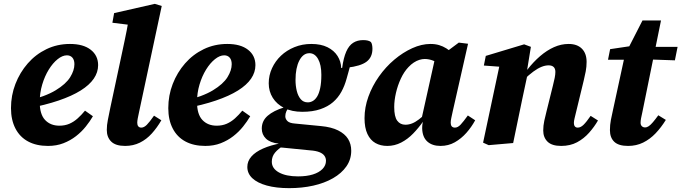

<svg xmlns="http://www.w3.org/2000/svg" viewBox="-20 -742 3535 996"><path d="M229 15Q169 15 126 -8Q83 -31 60 -75.5Q37 -120 37 -181Q37 -247 60 -306.5Q83 -366 124 -413Q165 -460 221 -487Q277 -514 343 -514Q412 -514 450.5 -484Q489 -454 489 -404Q489 -367 466.5 -334Q444 -301 398.5 -272.5Q353 -244 284 -220.5Q215 -197 121 -179L119 -218Q215 -241 268.5 -273.5Q322 -306 344 -341.5Q366 -377 366 -409Q366 -431 355.5 -443Q345 -455 327 -455Q304 -455 279 -435Q254 -415 233 -381Q212 -347 199 -303.5Q186 -260 186 -213Q186 -149 214 -119.5Q242 -90 288 -90Q317 -90 340 -100Q363 -110 383 -128Q403 -146 421 -168L462 -139Q447 -113 425 -85.5Q403 -58 374 -35.5Q345 -13 309 1Q273 15 229 15Z M629 15Q580 15 557 -7.5Q534 -30 534 -68Q534 -93 539.5 -120Q545 -147 552 -182L605 -430Q616 -483 627 -533.5Q638 -584 647 -638L701 -607L563 -624L572 -674L783 -722L819 -711L701 -159Q697 -141 694.5 -127.5Q692 -114 692 -105Q692 -93 697.5 -86.5Q703 -80 713 -80Q727 -80 741.5 -94.5Q756 -109 779 -142L817 -118Q795 -80 767.5 -49.5Q740 -19 705.5 -2Q671 15 629 15Z M1045 15Q985 15 942 -8Q899 -31 876 -75.5Q853 -120 853 -181Q853 -247 876 -306.5Q899 -366 940 -413Q981 -460 1037 -487Q1093 -514 1159 -514Q1228 -514 1266.5 -484Q1305 -454 1305 -404Q1305 -367 1282.5 -334Q1260 -301 1214.5 -272.5Q1169 -244 1100 -220.5Q1031 -197 937 -179L935 -218Q1031 -241 1084.5 -273.5Q1138 -306 1160 -341.5Q1182 -377 1182 -409Q1182 -431 1171.5 -443Q1161 -455 1143 -455Q1120 -455 1095 -435Q1070 -415 1049 -381Q1028 -347 1015 -303.5Q1002 -260 1002 -213Q1002 -149 1030 -119.5Q1058 -90 1104 -90Q1133 -90 1156 -100Q1179 -110 1199 -128Q1219 -146 1237 -168L1278 -139Q1263 -113 1241 -85.5Q1219 -58 1190 -35.5Q1161 -13 1125 1Q1089 15 1045 15Z M1480 234Q1413 234 1364 220.5Q1315 207 1289 182.5Q1263 158 1263 124Q1263 94 1284 70Q1305 46 1344.5 28.5Q1384 11 1438 1L1453 12Q1423 30 1406.5 50Q1390 70 1390 97Q1390 132 1427 152.5Q1464 173 1526 173Q1571 173 1603 163Q1635 153 1653 134.5Q1671 116 1671 92Q1671 77 1662.5 65.5Q1654 54 1636 47Q1618 40 1589 38L1448 24Q1441 24 1435 23Q1429 22 1422 21L1425 3Q1381 -2 1359.5 -23Q1338 -44 1338 -75Q1338 -115 1368.5 -141.5Q1399 -168 1454 -185L1457 -209L1490 -196Q1471 -177 1465.5 -164.5Q1460 -152 1460 -139Q1460 -125 1471 -114Q1482 -103 1511 -101L1645 -88Q1699 -83 1734 -65.5Q1769 -48 1785.5 -21.5Q1802 5 1802 40Q1802 85 1777 121Q1752 157 1707.5 182.5Q1663 208 1605 221Q1547 234 1480 234ZM1548 -162Q1494 -162 1455 -181.5Q1416 -201 1395 -234.5Q1374 -268 1374 -310Q1374 -351 1391 -388Q1408 -425 1437.5 -453Q1467 -481 1507.5 -497.5Q1548 -514 1595 -514Q1645 -514 1679 -497Q1713 -480 1731 -451.5Q1749 -423 1750 -389L1755 -390Q1762 -442 1776 -474Q1790 -506 1812 -520Q1834 -534 1864 -534Q1878 -534 1888 -531.5Q1898 -529 1904 -524Q1908 -519 1910 -509.5Q1912 -500 1912 -489Q1912 -445 1881.5 -422Q1851 -399 1781 -391L1805 -434Q1800 -415 1796 -399.5Q1792 -384 1787.5 -368Q1783 -352 1778 -334Q1768 -297 1751 -266Q1734 -235 1707.5 -212Q1681 -189 1641.5 -175.5Q1602 -162 1548 -162ZM1577 -211Q1590 -211 1602.5 -218Q1615 -225 1625 -241Q1635 -257 1641 -285Q1647 -313 1647 -354Q1647 -406 1630 -436Q1613 -466 1585 -466Q1568 -466 1555 -456Q1542 -446 1532.5 -427.5Q1523 -409 1518 -384Q1513 -359 1513 -327Q1513 -297 1519.5 -270.5Q1526 -244 1540 -227.5Q1554 -211 1577 -211Z M1989 15Q1954 15 1927.5 0Q1901 -15 1886 -47Q1871 -79 1871 -129Q1871 -185 1891 -240.5Q1911 -296 1946 -345.5Q1981 -395 2025.5 -432.5Q2070 -470 2118.5 -492Q2167 -514 2213 -514Q2238 -514 2258 -508Q2278 -502 2295.5 -491Q2313 -480 2330 -464L2273 -399Q2250 -418 2228 -427Q2206 -436 2183 -436Q2170 -436 2155.5 -431.5Q2141 -427 2126.5 -417.5Q2112 -408 2099 -394Q2076 -370 2059.5 -334.5Q2043 -299 2034 -260Q2025 -221 2025 -187Q2025 -137 2040.5 -116Q2056 -95 2083 -95Q2100 -95 2117 -101.5Q2134 -108 2153 -122.5Q2172 -137 2195 -159L2197 -112H2175Q2152 -79 2123.5 -49.5Q2095 -20 2061 -2.5Q2027 15 1989 15ZM2265 15Q2222 15 2196.5 -8Q2171 -31 2170 -77Q2170 -84 2170.5 -90Q2171 -96 2172 -101.5Q2173 -107 2174 -112L2164 -113L2239 -450L2266 -451L2360 -521L2408 -515L2328 -162Q2324 -143 2321 -129.5Q2318 -116 2318 -105Q2318 -93 2323.5 -86.5Q2329 -80 2340 -80Q2355 -80 2369.5 -95.5Q2384 -111 2407 -143L2445 -118Q2426 -83 2399.5 -53Q2373 -23 2339.5 -4Q2306 15 2265 15Z M2515 11 2486 -2 2576 -425 2625 -392 2490 -402 2500 -452 2699 -512 2734 -499 2712 -364 2717 -358 2689 -227Q2677 -170 2665.5 -113.5Q2654 -57 2642 0ZM2891 15Q2843 15 2820.5 -7Q2798 -29 2798 -65Q2798 -90 2803.5 -115.5Q2809 -141 2815 -164L2848 -297Q2854 -320 2857.5 -338Q2861 -356 2861 -369Q2861 -386 2852 -394.5Q2843 -403 2826 -403Q2808 -403 2788.5 -395Q2769 -387 2746.5 -370.5Q2724 -354 2696 -327L2693 -380H2715Q2747 -421 2782 -451Q2817 -481 2854 -497.5Q2891 -514 2930 -514Q2974 -514 2998.5 -489.5Q3023 -465 3023 -421Q3023 -396 3018.5 -372Q3014 -348 3008 -324L2968 -159Q2964 -142 2960.5 -128Q2957 -114 2957 -104Q2957 -93 2962 -86.5Q2967 -80 2977 -80Q2992 -80 3007 -94.5Q3022 -109 3044 -141L3082 -117Q3063 -84 3036 -53.5Q3009 -23 2973.5 -4Q2938 15 2891 15Z M3134 -432 3145 -487 3286 -508V-499H3495L3481 -429L3279 -436L3276 -432ZM3238 15Q3189 15 3166.5 -6.5Q3144 -28 3144 -67Q3144 -94 3149 -120Q3154 -146 3160 -172L3222 -458L3313 -636H3409L3312 -159Q3308 -142 3305.5 -128.5Q3303 -115 3303 -105Q3303 -94 3309.5 -87.5Q3316 -81 3326 -81Q3336 -81 3345.5 -87.5Q3355 -94 3367 -108Q3379 -122 3395 -144L3434 -120Q3410 -81 3381 -50.5Q3352 -20 3316.5 -2.5Q3281 15 3238 15Z"/></svg>

Font: Source Serif 4
Style: Bold Italic
Weight: 700
Italic angle: -12°
Designer: Frank Grießhammer
Foundry: Adobe Systems Incorporated
Version: Version 4.004;hotconv 1.0.116;makeotfexe 2.5.65601